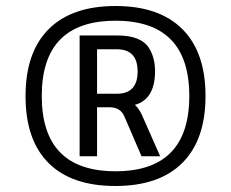

<svg xmlns="http://www.w3.org/2000/svg" viewBox="-20 -880 769 639"><path d="M141.5 -337.5Q65 -414 65 -560Q65 -706 142 -783Q219 -860 364.5 -860Q510 -860 587 -783Q664 -706 664 -560.5Q664 -415 587 -338Q510 -261 364 -261Q218 -261 141.5 -337.5ZM364.5 -811Q119 -811 119 -560.5Q119 -310 364.5 -310Q610 -310 610 -560.5Q610 -811 364.5 -811ZM245 -762H370Q450 -762 476 -720Q496 -688 496 -643Q496 -550 429 -531Q443 -518 453 -496L513 -360H451L395 -490Q382 -523 345 -523H303V-360H245ZM303 -568H369Q438 -568 438 -642Q438 -716 369 -716H303Z"/></svg>

Font: Sintony
Style: Regular
Weight: 400
Version: Version 001.001